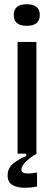

<svg xmlns="http://www.w3.org/2000/svg" viewBox="-20 -726 255 907"><path d="M63 0V-528H152V0ZM106 -604Q45 -604 45 -655Q45 -706 106 -706Q168 -706 168 -655Q168 -604 106 -604ZM155 155Q127 161 94.5 161Q62 161 39 148Q16 135 16 102Q16 67 44.5 45Q73 23 104 11V-5H153V0Q119 20 100 40Q81 60 81 75Q81 88 94.5 91.5Q108 95 125.5 93Q143 91 155 89Z"/></svg>

Font: Bricolage Grotesque 10pt Condensed
Style: Regular
Weight: 400
Width: 3
Designer: Mathieu Triay
Foundry: Atelier Triay
Version: Version 1.000; ttfautohint (v1.8.4.7-5d5b);gftools[0.9.29]